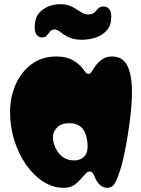

<svg xmlns="http://www.w3.org/2000/svg" viewBox="-20 -884 674 918"><path d="M492 14Q452 14 429 -47Q422 -64 410 -64Q400 -64 394.5 -58.5Q389 -53 384 -48Q359 -18 338.5 -2Q318 14 283 14Q234 14 188.5 -14.5Q143 -43 106.5 -94Q70 -145 49 -211Q28 -277 28 -352Q29 -422 55.5 -481.5Q82 -541 131.5 -577.5Q181 -614 250 -614Q300 -614 335 -592Q351 -582 362 -571.5Q373 -561 380 -550Q386 -541 390.5 -536Q395 -531 403 -531Q411 -531 415 -536.5Q419 -542 423 -549Q440 -578 462.5 -596Q485 -614 515 -614Q567 -614 589 -569.5Q611 -525 611 -442Q611 -399 605.5 -347.5Q600 -296 592 -244.5Q584 -193 574.5 -148.5Q565 -104 556 -75Q544 -36 531 -11Q518 14 492 14ZM334 -117Q367 -117 385.5 -139Q404 -161 397 -211Q385 -295 313 -295Q273 -295 253 -274.5Q233 -254 233 -227Q233 -207 243.5 -181Q254 -155 276.5 -136Q299 -117 334 -117ZM402 -815Q422 -815 431.5 -824.5Q441 -834 450 -843.5Q459 -853 475 -853Q491 -853 501.5 -841.5Q512 -830 512 -802Q512 -764 491.5 -740Q471 -716 439 -705Q407 -694 372 -694Q340 -694 319.5 -701.5Q299 -709 286 -718.5Q273 -728 262.5 -735.5Q252 -743 240 -743Q227 -743 219.5 -733.5Q212 -724 204 -714.5Q196 -705 180 -705Q167 -705 156.5 -716Q146 -727 146 -756Q146 -810 183 -837Q220 -864 267 -864Q295 -864 313.5 -856.5Q332 -849 346 -839.5Q360 -830 373 -822.5Q386 -815 402 -815Z"/></svg>

Font: Matemasie
Style: Regular
Weight: 400
Designer: Adam Yeo
Version: Version 1.001; ttfautohint (v1.8.4.7-5d5b)